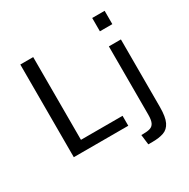

<svg xmlns="http://www.w3.org/2000/svg" viewBox="-197 -915 1247 1267"><g transform="rotate(-30 426.5 -281.5)"><path d="M106.4 -706.1H204.6V-75.7H521.5V0H106.4ZM565.4 96.2H579.6Q612.3 96.2 632.6 89.8Q652.8 83.5 662.6 63.5Q672.4 43.5 672.4 2V-517.6H764.2V-3.4Q764.2 72.8 745.8 110.4Q727.5 147.9 692.4 160.2Q657.2 172.4 606.9 172.4H574.7ZM670.9 -734.9H765.6V-633.3H670.9Z"/></g></svg>

Font: Monda
Style: Regular
Weight: 400
Designer: Vernon Adams
Foundry: Vernon Adams
Version: Version 2.100; ttfautohint (v1.8.3)